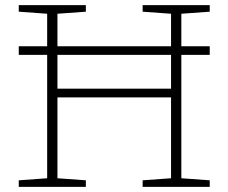

<svg xmlns="http://www.w3.org/2000/svg" viewBox="-20 -727 889 747"><path d="M203.5 -33.5 314 -25.5V0H53V-25.5L163.5 -33.5V-513.5H53V-547H163.5V-673.5L53 -681.5V-707H314V-681.5L203.5 -673.5V-547H645.5V-673.5L535 -681.5V-707H796V-681.5L685.5 -673.5V-547H796V-513.5H685.5V-33.5L796 -25.5V0H535V-25.5L645.5 -33.5V-348H203.5ZM203.5 -382H645.5V-513.5H203.5Z"/></svg>

Font: Newsreader Caption ExtraLight
Style: Regular
Weight: 275
Designer: Hugues Gentile
Foundry: Production Type
Version: Version 1.001